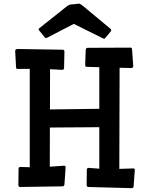

<svg xmlns="http://www.w3.org/2000/svg" viewBox="-20 -1006 791 1030"><path d="M324.2 -117.2Q332 -117.2 332 -107.9L325.7 -16.1Q324.7 -6.3 314 -6.3L87.4 -2.9Q79.1 -2.9 78.6 -14.6L79.6 -101.1Q79.6 -108.4 87.4 -110.4L139.6 -108.9V-636.7L74.7 -636.2Q69.3 -636.2 67.9 -638.7Q66.4 -641.1 65.9 -647L61.5 -732.9Q62 -738.8 64.7 -740.5Q67.4 -742.2 73.2 -743.2L316.9 -739.3Q325.7 -738.3 325.7 -728L323.7 -642.1Q323.7 -631.3 312.5 -631.3L248.5 -634.8L248 -418.9L512.7 -422.4V-645.5L445.8 -647.5Q440.4 -647.5 439 -649.9Q437.5 -652.3 437 -658.2L439.9 -739.3Q440.9 -749.5 451.7 -749.5L679.7 -750.5Q685.1 -750 686.5 -747.8Q688 -745.6 688.5 -739.3L694.8 -651.9Q694.8 -641.1 683.6 -641.1L621.6 -642.6L620.1 -100.1L695.3 -102.5Q703.1 -102.5 703.1 -93.3L696.8 -6.3Q695.8 3.4 685.1 3.4L453.6 -2.9Q445.3 -2.9 444.8 -14.6L445.8 -96.2Q445.8 -103.5 453.6 -105.5L512.7 -101.1V-323.7L247.6 -321.8L247.1 -111.8ZM335 -969.2Q349.1 -980.5 356.9 -981.4L403.3 -986.3Q411.1 -986.3 425.8 -973.6L573.2 -851.1Q576.7 -847.7 576.7 -844Q576.7 -840.3 573.7 -836.9L543.9 -801.3Q541.5 -798.3 538.8 -798.3Q536.1 -798.3 532.2 -800.3L376 -877.9L231 -802.7Q229 -801.8 226.1 -801.8Q223.1 -801.8 220.2 -805.7L189.9 -842.8Q187 -846.7 187 -849.1Q187 -851.6 189.5 -853.5Z"/></svg>

Font: Wellfleet
Style: Regular
Weight: 400
Designer: Riccardo De Franceschi
Foundry: Riccardo De Franceschi
Version: Version 1.002